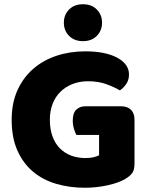

<svg xmlns="http://www.w3.org/2000/svg" viewBox="-20 -867 704 905"><path d="M614 -97Q614 -66 603 -51Q592 -36 568 -22Q554 -14 533 -6.5Q512 1 487 6.5Q462 12 434.5 15Q407 18 380 18Q308 18 245 -0.5Q182 -19 135.5 -58Q89 -97 62 -157.5Q35 -218 35 -302Q35 -381 62 -441Q89 -501 136 -542Q183 -583 246 -604Q309 -625 382 -625Q477 -625 532.5 -595Q588 -565 588 -516Q588 -490 575 -471Q562 -452 545 -441Q520 -456 482 -470Q444 -484 395 -484Q355 -484 322 -471Q289 -458 265 -434.5Q241 -411 228 -377.5Q215 -344 215 -303Q215 -258 227.5 -224Q240 -190 262.5 -167.5Q285 -145 315.5 -133.5Q346 -122 383 -122Q405 -122 421.5 -126Q438 -130 447 -135V-231H340Q334 -242 328.5 -260Q323 -278 323 -298Q323 -334 339.5 -350Q356 -366 382 -366H551Q581 -366 597.5 -349.5Q614 -333 614 -303ZM461 -760Q461 -723 436.5 -698Q412 -673 371 -673Q330 -673 305.5 -698Q281 -723 281 -760Q281 -797 305.5 -822Q330 -847 371 -847Q412 -847 436.5 -822Q461 -797 461 -760Z"/></svg>

Font: Baloo Chettan 2 ExtraBold
Style: Regular
Weight: 800
Designer: Maithili Shingre, Unnati Kotecha and Ek Type
Foundry: Ek Type
Version: Version 1.640;hotconv 1.0.111;makeotfexe 2.5.65597; ttfautoh